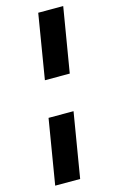

<svg xmlns="http://www.w3.org/2000/svg" viewBox="-131 -780 587 968"><g transform="rotate(-15 162.5 -296.0)"><path d="M86.9 -202.1H217.3L161.1 136.7H30.8ZM304.2 -727.5 248 -390.1H118.2L173.8 -727.5Z"/></g></svg>

Font: Inter 24pt
Style: Bold Italic
Weight: 700
Italic angle: -9.3988°
Version: Version 4.001;git-66647c0bb